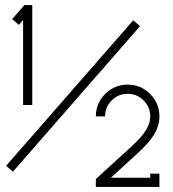

<svg xmlns="http://www.w3.org/2000/svg" viewBox="-20 -699 682 755"><path d="M606.9 36.1H356.9V4.9L496.1 -122.1Q538.1 -160.6 554.4 -188Q570.8 -215.3 570.8 -240.2V-241.2Q570.8 -277.8 544.7 -304Q518.6 -330.1 481.9 -330.1Q445.3 -330.1 419.2 -304Q393.1 -277.8 393.1 -241.2H356.9Q356.9 -293 393.6 -329.6Q430.2 -366.2 481.9 -366.2Q533.7 -366.2 570.3 -329.6Q606.9 -293 606.9 -241.2V-240.2Q606.9 -205.6 586.9 -171.6Q566.9 -137.7 521 -96.2L416 0H570.8V-16.1H606.9ZM70.8 -620.1 54.2 -601.1 27.8 -624 76.2 -679.2H106.9V-286.1H70.8ZM503.9 -619.1 530.8 -596.2 30.8 -23.9 3.9 -46.9Z"/></svg>

Font: Rawengulk
Style: Regular
Weight: 400
Version: Version 0.92